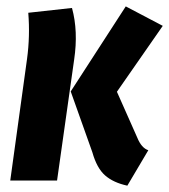

<svg xmlns="http://www.w3.org/2000/svg" viewBox="-20 -567 531 603"><path d="M379.9 16.1Q336.4 6.8 310.3 -15.9Q284.2 -38.6 270 -88.9L202.1 -279.8L375 -546.9L491.2 -485.8L347.2 -278.8L411.1 -134.8Q424.3 -102.1 445.8 -95.2ZM12.2 0 64.9 -381.8Q74.7 -453.6 68.8 -526.9L206.1 -542Q226.1 -468.8 212.9 -379.9L159.2 0Z"/></svg>

Font: Fira Sans Compressed
Style: Bold Italic
Weight: 700
Width: 3
Italic angle: -8°
Designer: Carrois Corporate & Edenspiekermann AG
Foundry: Carrois Corporate GbR & Edenspiekermann AG
Version: Version 4.203;PS 004.203;hotconv 1.0.88;makeotf.lib2.5.64775